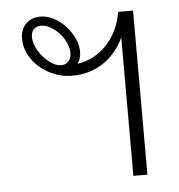

<svg xmlns="http://www.w3.org/2000/svg" viewBox="-45 -610 611 654"><g transform="rotate(-5 260.0 -283.0)"><path d="M433 -560V1H385V-472Q359 -417 313 -387Q267 -357 209 -357Q166 -357 129 -376.5Q92 -396 70 -428.5Q48 -461 48 -498Q48 -529 67 -548Q86 -567 116 -567Q146 -567 175 -547.5Q204 -528 222.5 -497Q241 -466 241 -435Q241 -413 229 -396Q287 -404 329 -448.5Q371 -493 382 -560ZM208 -435Q208 -457 194 -481Q180 -505 158 -520.5Q136 -536 116 -536Q100 -536 91 -526.5Q82 -517 82 -500Q82 -478 96.5 -453.5Q111 -429 132.5 -412.5Q154 -396 173 -396Q189 -396 198.5 -406.5Q208 -417 208 -435Z"/></g></svg>

Font: KoHo Light
Style: Regular
Weight: 300
Version: Version 1.000; ttfautohint (v1.6)